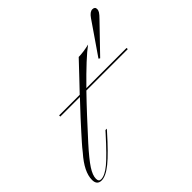

<svg xmlns="http://www.w3.org/2000/svg" viewBox="-193 -656 797 797"><g transform="rotate(-45 205.5 -258.0)"><path d="M44 -142Q-1 -92 -19.5 -63.5Q-38 -35 -38 -15Q-38 2 -24 2Q-2 2 30 -24.5Q62 -51 124 -120L133 -130H141L134 -122Q72 -52 35.5 -22.5Q-1 7 -26 7Q-53 7 -53 -23Q-53 -70 0 -130Q14 -148 27.5 -163Q41 -178 57 -196Q73 -214 96.5 -239.5Q120 -265 155 -302H40V-309H161Q183 -332 209.5 -360Q236 -388 269 -423Q282 -423 299.5 -425.5Q317 -428 333 -432Q312 -417 277.5 -385Q243 -353 200 -309H436V-302H193Q159 -267 121 -226Q83 -185 44 -142ZM328 -356 322 -360 419 -501Q434 -523 449 -523Q464 -523 464 -509Q464 -502 459 -494Q454 -486 440 -472Z"/></g></svg>

Font: Ballet 72pt
Style: Regular
Weight: 400
Designer: Maximiliano R. Sproviero
Foundry: Omnibus-Type
Version: Version 1.100; ttfautohint (v1.8.3)